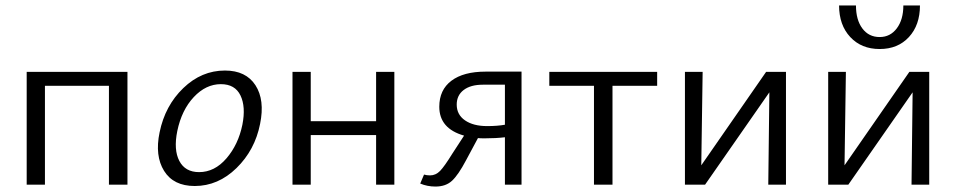

<svg xmlns="http://www.w3.org/2000/svg" viewBox="-20 -678 3509 705"><path d="M448 -414V0H380V-363H145V0H78V-414Z M695 5Q617 5 582.5 -50.5Q548 -106 566 -192Q586 -290 653 -354.5Q720 -419 806 -419Q883 -419 918 -365Q953 -311 935 -223Q916 -127 848.5 -61Q781 5 695 5ZM711 -46Q768 -46 811.5 -96.5Q855 -147 870 -220Q883 -286 863 -327.5Q843 -369 791 -369Q736 -369 691.5 -321.5Q647 -274 631 -197Q617 -128 638.5 -87Q660 -46 711 -46Z M1361 -414H1428V0H1361V-182H1121V0H1054V-414H1121V-233H1361Z M1763 -415H1895V0H1834V-174Q1801 -170 1759 -170Q1743 -170 1735 -171L1691 -89Q1663 -36 1640 -14.5Q1617 7 1579 7Q1549 7 1523 -4L1537 -37Q1547 -34 1559 -34Q1580 -34 1596 -50.5Q1612 -67 1641 -114L1684 -180Q1593 -206 1593 -286Q1593 -348 1637.5 -381.5Q1682 -415 1763 -415ZM1769 -215Q1806 -215 1834 -220V-367H1753Q1708 -367 1682.5 -347.5Q1657 -328 1657 -294Q1657 -257 1687.5 -236Q1718 -215 1769 -215Z M2393 -414V-363H2229V0H2161V-363H1997V-414Z M2866 -414V0H2801L2805 -339L2569 0H2495V-414H2560L2555 -71L2793 -414Z M3061 -658H3123Q3123 -605 3146.5 -573.5Q3170 -542 3210 -542Q3249 -542 3273 -574Q3297 -606 3297 -658H3358Q3358 -586 3317.5 -542Q3277 -498 3210 -498Q3143 -498 3102 -542Q3061 -586 3061 -658ZM3392 -414V0H3327L3331 -339L3095 0H3021V-414H3086L3081 -71L3319 -414Z"/></svg>

Font: EauTest
Style: Italic
Weight: 400
Italic angle: -12°
Designer: Christian Thalmann (Catharsis Fonts)
Version: Version 0.001;PS 000.001;hotconv 1.0.88;makeotf.lib2.5.64775